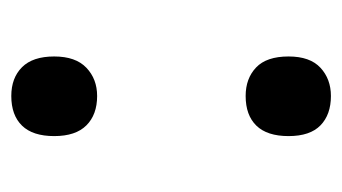

<svg xmlns="http://www.w3.org/2000/svg" viewBox="-153 -440 606 340"><g transform="rotate(-90 150.0 -270.0)"><path d="M150 -401Q117 -401 98 -420Q79 -439 79 -477Q79 -515 97.5 -534Q116 -553 150 -553Q182 -553 201 -534Q220 -515 220 -477Q220 -439 200 -420Q180 -401 150 -401ZM150 13Q117 13 98 -5.5Q79 -24 79 -62Q79 -100 97.5 -119Q116 -138 150 -138Q181 -138 200.5 -119.5Q220 -101 220 -62Q220 -24 200 -5.5Q180 13 150 13Z"/></g></svg>

Font: Noto Sans Gurmukhi Condensed SemiBold
Style: Regular
Weight: 600
Width: 3
Designer: Jelle Bosma - Monotype Design Team
Foundry: Monotype Imaging Inc.
Version: Version 2.004; ttfautohint (v1.8.4.7-5d5b)